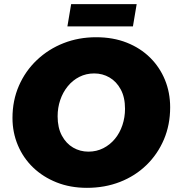

<svg xmlns="http://www.w3.org/2000/svg" viewBox="-20 -891 850 923"><path d="M398 12Q318 12 252.5 -14Q187 -40 139.5 -85.5Q92 -131 66 -192.5Q40 -254 40 -324Q40 -408 71 -479Q102 -550 157.5 -602.5Q213 -655 285.5 -683.5Q358 -712 442 -712Q524 -712 589.5 -686Q655 -660 701.5 -614Q748 -568 773 -507Q798 -446 798 -375Q798 -291 768 -220.5Q738 -150 684 -97.5Q630 -45 557 -16.5Q484 12 398 12ZM405 -162Q444 -162 476.5 -178.5Q509 -195 532.5 -223.5Q556 -252 568.5 -289.5Q581 -327 581 -368Q581 -423 560.5 -461Q540 -499 506.5 -518.5Q473 -538 433 -538Q394 -538 361.5 -521.5Q329 -505 305.5 -476Q282 -447 269.5 -410Q257 -373 257 -332Q257 -277 277.5 -239Q298 -201 331.5 -181.5Q365 -162 405 -162ZM304 -764 322 -871H637L619 -764Z"/></svg>

Font: MuseoModerno Black
Style: Italic
Weight: 900
Italic angle: -9°
Designer: Pablo Cosgaya, Héctor Gatti, Marcela Romero, and the Authors of The MuseoModerno Project.
Foundry: Omnibus-Type Team
Version: Version 1.003